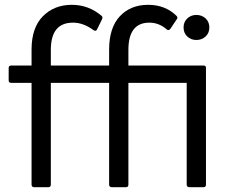

<svg xmlns="http://www.w3.org/2000/svg" viewBox="-20 -777 954 797"><path d="M122 0Q111 0 111 -11V-433H27Q16 -433 16 -443V-495Q16 -505 27 -505H111V-571Q111 -662 158 -709.5Q205 -757 278 -757Q348 -757 402 -711Q408 -705 403 -696L383 -655Q378 -645 368 -652Q326 -683 283 -683Q191 -683 191 -570V-505H433V-571Q433 -662 477.5 -709.5Q522 -757 595 -757Q666 -757 713 -711Q720 -703 713 -696L687 -657Q679 -648 672 -655Q640 -683 600 -683Q513 -683 513 -570V-505H825Q835 -505 835 -495V-11Q835 0 825 0H766Q755 0 755 -11V-433H513V-11Q513 0 503 0H444Q433 0 433 -11V-433H191V-11Q191 0 181 0ZM795 -611Q773 -611 757.5 -625.5Q742 -640 742 -663Q742 -686 757.5 -700.5Q773 -715 795 -715Q818 -715 833.5 -700.5Q849 -686 849 -663Q849 -640 833.5 -625.5Q818 -611 795 -611Z"/></svg>

Font: LINE Seed Sans
Style: Regular
Weight: 400
Designer: LINE VX Design & Dalton Maag Ltd & Sandoll Inc
Foundry: Dalton Maag Ltd
Version: Version 1.003